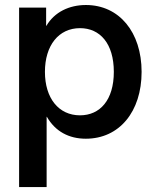

<svg xmlns="http://www.w3.org/2000/svg" viewBox="-20 -546 620 770"><path d="M56.6 204.1H167V-77.6H168C201.7 -18.6 256.8 10.3 324.2 10.3C458.5 10.3 547.9 -98.1 547.9 -257.8C547.9 -417 458 -525.9 324.7 -525.9C257.8 -525.9 198.7 -498 166 -442.4H165V-515.6H56.6ZM300.8 -83.5C215.3 -83.5 160.2 -152.3 160.2 -257.8C160.2 -363.8 215.3 -433.1 300.8 -433.1C381.3 -433.1 436.5 -371.1 436.5 -257.8C436.5 -145 381.3 -83.5 300.8 -83.5Z"/></svg>

Font: Raveo Display Display Medium
Style: Regular
Weight: 500
Designer: Jakub Foglar, Rasmus Andersson (Inter)
Foundry: Jakubfoglar.com
Version: Version 1.100;Glyphs 3.2.3 (3260)